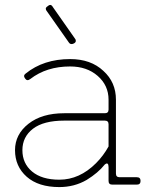

<svg xmlns="http://www.w3.org/2000/svg" viewBox="-20 -750 612 780"><path d="M260 -577 170 -705Q166 -709 166 -715Q166 -720 174 -725Q179 -730 184 -730Q190 -730 195 -721L284 -594Q288 -590 288 -584Q288 -578 281 -574Q276 -571 271 -571Q264 -571 260 -577ZM421 -155V-245Q421 -260 406 -260H241Q157 -260 114 -227Q71 -194 71 -140Q71 -86 110.5 -53Q150 -20 221 -20Q303 -20 370 -87Q400 -117 421 -155ZM265 -510Q349 -510 400 -462Q451 -416 451 -345V-45Q451 -30 466 -30H536Q551 -30 551 -15Q551 0 536 0H436Q421 0 421 -15V-71Q421 -82 417 -85Q413 -88 405 -81Q379 -48 332 -19Q282 10 221 10Q136 10 88.5 -32Q41 -74 41 -140Q41 -204 95.5 -247Q150 -290 241 -290H406Q421 -290 421 -305V-345Q421 -403 377 -441.5Q333 -480 265 -480Q169 -480 103 -429Q90 -419 82 -431Q73 -443 84 -451Q157 -510 265 -510Z"/></svg>

Font: ClassicType
Style: Regular
Weight: 400
Version: Version 1.004